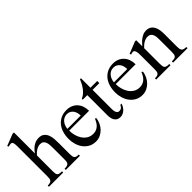

<svg xmlns="http://www.w3.org/2000/svg" viewBox="22 -1051 1590 1590"><g transform="rotate(-45 817.0 -256.0)"><path d="M207 0V-14.2Q223.6 -14.2 234.1 -16.6Q244.6 -19 250.7 -25.1Q256.8 -31.2 259 -41.7Q261.2 -52.2 261.2 -68.8V-201.2Q261.2 -220.2 260 -238.3Q258.8 -256.3 253.4 -270.5Q248 -284.7 237.3 -293.2Q226.6 -301.8 207 -301.8Q194.3 -301.8 182.6 -297.6Q170.9 -293.5 160.2 -286.9Q149.4 -280.3 140.1 -271.5Q130.9 -262.7 123 -253.9V-68.8Q123 -51.8 124.8 -41.3Q126.5 -30.8 132.3 -24.7Q138.2 -18.6 148.7 -16.4Q159.2 -14.2 176.8 -14.2V0H9.8V-14.2Q25.9 -14.2 36.1 -16.8Q46.4 -19.5 52.2 -26.1Q58.1 -32.7 60.1 -43Q62 -53.2 62 -68.8V-424.8Q62 -448.2 57.6 -462.2Q53.2 -476.1 37.1 -476.1Q30.3 -476.1 23.4 -474.4Q16.6 -472.7 9.8 -470.2L3.9 -482.9L106 -522.9H123V-276.9Q132.8 -291.5 144.5 -304.2Q156.2 -316.9 170.2 -326.4Q184.1 -335.9 200.2 -341.6Q216.3 -347.2 234.9 -347.2Q267.1 -347.2 284.9 -332.3Q302.7 -317.4 311.3 -294.9Q319.8 -272.5 321.5 -245.6Q323.2 -218.8 323.2 -194.8V-68.8Q323.2 -53.2 325 -43Q326.7 -32.7 332 -26.1Q337.4 -19.5 347.2 -16.8Q356.9 -14.2 373 -14.2V0Z M689.9 -123Q686 -96.7 674.6 -72.5Q663.1 -48.3 645 -29.8Q627 -11.2 603.3 0Q579.6 11.2 551.8 11.2Q515.6 11.2 488 -3.9Q460.4 -19 441.9 -43.9Q423.3 -68.8 414.1 -100.3Q404.8 -131.8 404.8 -165Q404.8 -201.7 414.3 -234.6Q423.8 -267.6 443.1 -292.5Q462.4 -317.4 491.9 -332.3Q521.5 -347.2 561 -347.2Q591.3 -347.2 615.2 -336.9Q639.2 -326.7 655.8 -308.3Q672.4 -290 681.2 -264.9Q689.9 -239.7 689.9 -210H457Q457 -182.6 464.4 -154.3Q471.7 -126 486.8 -102.8Q502 -79.6 525.1 -64.7Q548.3 -49.8 580.1 -49.8Q599.6 -49.8 615 -55.9Q630.4 -62 642.3 -73Q654.3 -84 663.1 -98.9Q671.9 -113.8 678.7 -130.9ZM612.8 -231Q612.8 -247.6 608.6 -263.9Q604.5 -280.3 595.5 -292.7Q586.4 -305.2 572.8 -313Q559.1 -320.8 540 -320.8Q521 -320.8 506.3 -313.2Q491.7 -305.7 481.2 -293.2Q470.7 -280.8 464.6 -264.4Q458.5 -248 457 -231Z M921.9 -62Q918 -47.9 910.2 -34.7Q902.3 -21.5 891.4 -11.2Q880.4 -1 866.7 5.1Q853 11.2 837.9 11.2Q817.9 11.2 805.2 3.7Q792.5 -3.9 784.7 -16.4Q776.9 -28.8 773.9 -44.9Q771 -61 771 -78.1V-312H717.8V-323.2Q736.8 -330.6 752.7 -344.2Q768.6 -357.9 781.5 -375.2Q794.4 -392.6 804.4 -411.6Q814.5 -430.7 821.8 -448.2H833V-336.9H912.1V-312H833V-86.9Q833 -78.6 834.2 -68.8Q835.4 -59.1 838.9 -50.5Q842.3 -42 848.9 -36.4Q855.5 -30.8 865.7 -30.8Q882.3 -30.8 892.1 -39.3Q901.9 -47.9 907.7 -62Z M1234.9 -123Q1231 -96.7 1219.5 -72.5Q1208 -48.3 1189.9 -29.8Q1171.9 -11.2 1148.2 0Q1124.5 11.2 1096.7 11.2Q1060.5 11.2 1033 -3.9Q1005.4 -19 986.8 -43.9Q968.3 -68.8 959 -100.3Q949.7 -131.8 949.7 -165Q949.7 -201.7 959.2 -234.6Q968.8 -267.6 988 -292.5Q1007.3 -317.4 1036.9 -332.3Q1066.4 -347.2 1106 -347.2Q1136.2 -347.2 1160.2 -336.9Q1184.1 -326.7 1200.7 -308.3Q1217.3 -290 1226.1 -264.9Q1234.9 -239.7 1234.9 -210H1002Q1002 -182.6 1009.3 -154.3Q1016.6 -126 1031.7 -102.8Q1046.9 -79.6 1070.1 -64.7Q1093.3 -49.8 1125 -49.8Q1144.5 -49.8 1159.9 -55.9Q1175.3 -62 1187.3 -73Q1199.2 -84 1208 -98.9Q1216.8 -113.8 1223.6 -130.9ZM1157.7 -231Q1157.7 -247.6 1153.6 -263.9Q1149.4 -280.3 1140.4 -292.7Q1131.3 -305.2 1117.7 -313Q1104 -320.8 1085 -320.8Q1065.9 -320.8 1051.3 -313.2Q1036.6 -305.7 1026.1 -293.2Q1015.6 -280.8 1009.5 -264.4Q1003.4 -248 1002 -231Z M1463.9 0V-14.2Q1482.9 -14.2 1493.9 -17.1Q1504.9 -20 1510.5 -27.1Q1516.1 -34.2 1517.6 -46.1Q1519 -58.1 1519 -76.2V-213.9Q1519 -228 1517.8 -243.7Q1516.6 -259.3 1511.2 -272.2Q1505.9 -285.2 1495.1 -293.5Q1484.4 -301.8 1465.8 -301.8Q1452.6 -301.8 1440.4 -297.6Q1428.2 -293.5 1417.2 -286.9Q1406.2 -280.3 1396.7 -271.5Q1387.2 -262.7 1378.9 -253.9V-76.2Q1378.9 -58.6 1380.4 -46.6Q1381.8 -34.7 1387.2 -27.3Q1392.6 -20 1403.6 -17.1Q1414.6 -14.2 1433.6 -14.2V0H1265.6V-14.2Q1284.2 -14.2 1294.4 -17.8Q1304.7 -21.5 1309.8 -29.1Q1314.9 -36.6 1315.9 -48.3Q1316.9 -60.1 1316.9 -76.2V-231.4Q1316.9 -244.1 1316.2 -256.1Q1315.4 -268.1 1312.7 -277.6Q1310.1 -287.1 1304.9 -293Q1299.8 -298.8 1291 -298.8Q1284.7 -298.8 1278.3 -297.1Q1272 -295.4 1265.6 -293L1260.7 -306.2L1363.8 -347.2H1378.9V-275.9Q1389.2 -288.1 1401.6 -300.8Q1414.1 -313.5 1428.2 -323.7Q1442.4 -334 1458.5 -340.6Q1474.6 -347.2 1491.7 -347.2Q1519 -347.2 1536.4 -335.9Q1553.7 -324.7 1563.5 -306.4Q1573.2 -288.1 1576.7 -265.4Q1580.1 -242.7 1580.1 -220.2V-76.2Q1580.1 -60.1 1581.5 -48.3Q1583 -36.6 1588.1 -29.1Q1593.3 -21.5 1603.8 -17.8Q1614.3 -14.2 1632.8 -14.2V0Z"/></g></svg>

Font: Scheherazade
Style: Regular
Weight: 400
Designer: SIL International
Foundry: SIL International
Version: Version 2.100 (build 932/914)